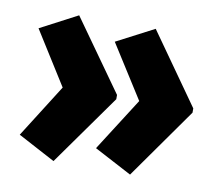

<svg xmlns="http://www.w3.org/2000/svg" viewBox="-60 -590 714 620"><g transform="rotate(10 297.0 -280.0)"><path d="M567 -273 403 -41 280 -106 391 -280 280 -455 403 -519 567 -287ZM317 -273 152 -41 30 -106 140 -280 30 -455 152 -519 317 -287Z"/></g></svg>

Font: Noto Sans Lao Looped UI Cond Blk
Style: Regular
Weight: 900
Width: 3
Designer: Mark Frömberg, Ben Mitchell
Foundry: The Fontpad Ltd
Version: Version 1.001; ttfautohint (v1.8.4.7-5d5b)